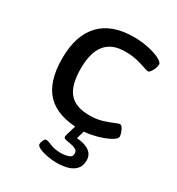

<svg xmlns="http://www.w3.org/2000/svg" viewBox="-177 -641 886 962"><g transform="rotate(30 266.5 -160.0)"><path d="M315 7Q185 7 121.5 -57.5Q58 -122 58 -259Q58 -390 123.5 -460Q189 -530 318 -530Q360 -530 400.5 -521.5Q441 -513 467.5 -499.5Q494 -486 494 -473Q494 -464 489 -450.5Q484 -437 476.5 -426.5Q469 -416 462 -416Q454 -416 435 -423Q416 -430 386 -437.5Q356 -445 314 -445Q164 -445 164 -261Q164 -165 200.5 -121.5Q237 -78 318 -78Q359 -78 391.5 -88Q424 -98 445.5 -107.5Q467 -117 474 -117Q482 -117 488.5 -107Q495 -97 499.5 -83.5Q504 -70 504 -62Q504 -51 486 -39Q468 -27 439.5 -16.5Q411 -6 378 0.5Q345 7 315 7ZM294 210Q270 210 242 205Q214 200 194 191Q174 182 174 171Q174 163 179.5 149.5Q185 136 193 136Q205 136 228.5 146.5Q252 157 291 157Q309 157 330 151Q351 145 351 124Q351 109 338 102Q325 95 308 92.5Q291 90 278.5 87Q266 84 266 75Q266 69 271 53Q276 37 289 -7H339L322 52Q369 55 394.5 73.5Q420 92 420 124Q420 158 401.5 177Q383 196 354 203Q325 210 294 210Z"/></g></svg>

Font: Asap Semi Expanded Medium
Style: Regular
Weight: 500
Width: 6
Designer: Pablo Cosgaya
Foundry: Omnibus-Type
Version: Version 3.001; ttfautohint (v1.8.4.7-5d5b)